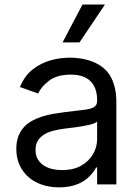

<svg xmlns="http://www.w3.org/2000/svg" viewBox="-20 -804 604 837"><path d="M51.1 -154.8Q51.1 -186.1 59.8 -209.2Q68.5 -232.2 83.6 -248.9Q98.7 -265.6 119.1 -277Q139.6 -288.4 163 -295.8Q186.4 -303.3 212 -307.7Q237.6 -312.1 262.8 -315.3Q300.1 -320.3 326.7 -322.8Q353.3 -325.3 370.4 -329.5Q387.4 -333.8 395.4 -341.6Q403.4 -349.4 403.4 -365.1V-367.9Q403.4 -420.5 374.8 -449.6Q346.2 -478.7 288.4 -478.7Q229 -478.7 194.2 -452.4Q159.8 -426.5 146.3 -396.3L66.8 -424.7Q77.8 -450.3 91.8 -469.5Q105.8 -488.6 123.9 -502.5Q141.7 -516.3 161.4 -525.9Q181.1 -535.5 201.9 -541.4Q222.7 -547.2 243.8 -549.9Q264.9 -552.6 285.5 -552.6Q298.7 -552.6 314.1 -551.1Q329.5 -549.7 346.1 -546.3Q362.6 -543 379.6 -536.8Q396.7 -530.5 412.6 -521Q428.6 -511.4 442.3 -497.2Q456 -483 465.9 -463.1Q475.9 -443.2 481.5 -417.6Q487.2 -392 487.2 -359.4V0H403.4V-73.9H399.1Q390.6 -56.5 370.7 -35.9Q360.8 -25.6 347.7 -16.7Q334.5 -7.8 318 -1.2Q301.5 5.3 281.4 9.1Q261.4 12.8 237.2 12.8Q198.5 12.8 164.4 1.6Q130.3 -9.6 105.3 -31.1Q80.3 -52.6 65.7 -83.8Q51.1 -115.1 51.1 -154.8ZM134.9 -150.6Q134.9 -126.1 145.1 -109.4Q155.2 -92.7 171.5 -82.2Q187.9 -71.7 208.5 -67.1Q229 -62.5 250 -62.5Q299.7 -62.5 334.2 -82Q351.2 -91.6 364.2 -104.6Q377.1 -117.5 385.8 -132.5Q394.5 -147.4 399 -163.9Q403.4 -180.4 403.4 -197.4V-274.1Q399.9 -269.9 390.3 -266.2Q380.7 -262.4 367.4 -259.4Q354 -256.4 338.8 -253.7Q323.5 -251.1 308.6 -249.1Q293.7 -247.2 280.5 -245.6Q267.4 -244 258.5 -242.9Q234 -239.7 211.6 -233.8Q189.3 -228 172.2 -217.5Q155.2 -207 145.1 -190.9Q134.9 -174.7 134.9 -150.6ZM339.5 -784.1H437.5L326.7 -619.3H252.8Z"/></svg>

Font: Inter P
Style: Regular
Weight: 400
Designer: Rasmus Andersson
Foundry: rsms
Version: Version 3.018;git-588b23468